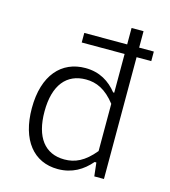

<svg xmlns="http://www.w3.org/2000/svg" viewBox="-114 -856 849 960"><g transform="rotate(15 310.0 -376.5)"><path d="M70 -249.5C70 -84 148.5 12 273.5 12C347.5 12 401.5 -21.5 443 -70H452L460 0H510V-630.5H586V-680H510V-765H448V-680H226V-630.5H448V-430H442.5C404 -478 352.5 -512 277.5 -512C155 -512 70 -421 70 -249.5ZM135.5 -249.5C135.5 -387.5 196 -457.5 295 -457.5C349.5 -457.5 398.5 -436 448 -372.5V-128C395.5 -64 347.5 -43 293 -43C191.5 -43 135.5 -116.5 135.5 -249.5Z"/></g></svg>

Font: Monaspace Neon ExtraLight
Style: Regular
Weight: 200
Designer: Riley Cran & the Lettermatic Team
Foundry: Lettermatic
Version: Version 1.200 (Monaspace Neon)